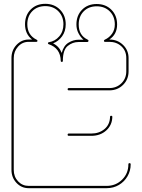

<svg xmlns="http://www.w3.org/2000/svg" viewBox="-20 -985 744 1005"><path d="M130 0Q92 0 66 -28Q40 -56 40 -96V-681Q40 -722 66.5 -750Q93 -778 130 -778H148Q111 -807 111 -858Q111 -905 140.5 -935Q170 -965 217 -965Q264 -965 294 -934.5Q324 -904 324 -858Q324 -821 305 -795Q286 -769 258 -758Q290 -742 303 -708Q313 -746 338.5 -761.5Q364 -777 390 -777H417Q401 -791 390.5 -811.5Q380 -832 380 -857Q380 -904 409.5 -934Q439 -964 486 -964Q533 -964 563 -934Q593 -904 593 -857Q593 -805 552 -778H554Q595 -778 624 -750Q653 -722 653 -681V-612Q653 -569 624 -540.5Q595 -512 552 -512H341Q334 -512 334 -518Q334 -524 341 -524H552Q590 -524 615.5 -549Q641 -574 641 -612V-681Q641 -719 615.5 -742.5Q590 -766 552 -766H530Q524 -766 524 -771Q524 -775 528 -777Q552 -788 566.5 -808.5Q581 -829 581 -857Q581 -899 554.5 -925.5Q528 -952 486 -952Q444 -952 418 -925.5Q392 -899 392 -857Q392 -800 438 -778Q440 -777 442 -775Q444 -773 443 -770Q442 -765 435 -765H390Q360 -765 334.5 -744.5Q309 -724 309 -666Q309 -661 303 -661Q298 -661 298 -666Q297 -733 234 -754Q230 -756 231 -760Q232 -764 236 -764Q268 -769 290 -794.5Q312 -820 312 -858Q312 -899 285.5 -926Q259 -953 217 -953Q175 -953 149 -926.5Q123 -900 123 -858Q123 -801 172 -777Q176 -776 176 -771Q176 -766 170 -766H130Q97 -766 74.5 -741Q52 -716 52 -681V-96Q52 -60 74.5 -36Q97 -12 130 -12H538Q586 -12 619 -44.5Q652 -77 652 -125Q652 -131 658 -131Q664 -131 664 -125Q664 -91 647.5 -62.5Q631 -34 602.5 -17Q574 0 538 0ZM334 -280Q334 -286 340 -286H458Q499 -286 527 -309.5Q555 -333 556 -373Q556 -379 562 -379Q568 -379 568 -373Q567 -330 536 -302Q505 -274 458 -274H340Q334 -274 334 -280Z"/></svg>

Font: Moirai One
Style: Regular
Weight: 400
Designer: Jiyeon Park
Foundry: JAMO
Version: Version 1.000; ttfautohint (v1.8.4.7-5d5b);gftools[0.9.29]